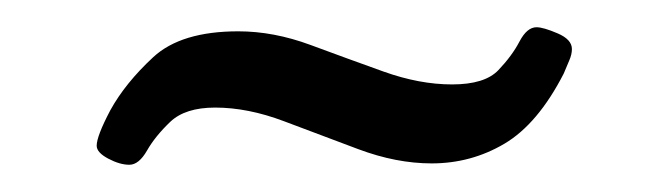

<svg xmlns="http://www.w3.org/2000/svg" viewBox="-20 -335 490 141"><path d="M75 -214Q68 -214 59.5 -218.5Q51 -223 51 -228Q51 -235 61 -254Q72 -274 92.5 -293Q113 -312 155 -312Q181 -312 208 -302Q235 -292 261.5 -282.5Q288 -273 312 -273Q336 -273 346 -283.5Q356 -294 361.5 -304.5Q367 -315 374 -315Q379 -315 389.5 -310.5Q400 -306 400 -299Q400 -295 398 -290.5Q396 -286 394 -281Q375 -244 350.5 -229.5Q326 -215 297 -215Q271 -215 243 -225.5Q215 -236 188.5 -246Q162 -256 138 -256Q116 -256 105 -245.5Q94 -235 88 -224.5Q82 -214 75 -214Z"/></svg>

Font: Asap Condensed Condensed Regular
Style: Italic
Weight: 400
Width: 3
Italic angle: -6°
Designer: Pablo Cosgaya
Foundry: Omnibus-Type
Version: Version 3.001; ttfautohint (v1.8.4.7-5d5b)